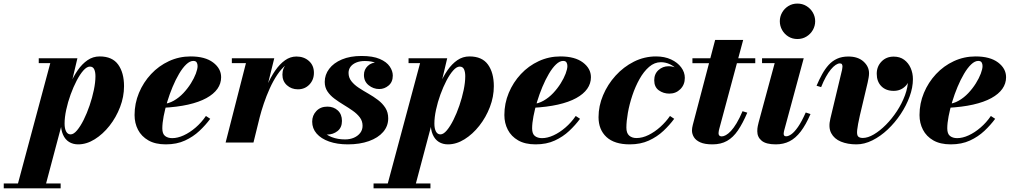

<svg xmlns="http://www.w3.org/2000/svg" viewBox="-148 -778 5529 1048"><path d="M-57 250 126.5 -433.5H63.5V-460H274.5L233.5 -287L208.5 -202L203.5 -153L96.5 250ZM-127.5 250V223.5H183V250ZM237.5 -44.5Q254 -44.5 272.5 -66.5Q291 -88.5 308.8 -124Q326.5 -159.5 341 -202Q355.5 -244.5 364.2 -286.5Q373 -328.5 373 -362Q373 -385 366.2 -399.8Q359.5 -414.5 342.5 -414.5Q326 -414.5 307.2 -393.5Q288.5 -372.5 270.5 -338Q252.5 -303.5 237.5 -262.2Q222.5 -221 213.5 -179.2Q204.5 -137.5 204.5 -103.5Q204.5 -76 213 -60.2Q221.5 -44.5 237.5 -44.5ZM278.5 10Q250.5 10 229 -3.2Q207.5 -16.5 195.8 -43.2Q184 -70 184 -110Q184 -130.5 189.5 -164.5Q195 -198.5 206.5 -239Q218 -279.5 235.5 -320.2Q253 -361 276.5 -395Q300 -429 329.8 -449.5Q359.5 -470 396 -470Q465 -470 497 -425.5Q529 -381 529 -307.5Q529 -250 507.5 -193.8Q486 -137.5 449.8 -91.5Q413.5 -45.5 369 -17.8Q324.5 10 278.5 10Z M757 10Q699.5 10 661.8 -11.8Q624 -33.5 605.2 -69.8Q586.5 -106 586.5 -150Q586.5 -213.5 610.5 -271Q634.5 -328.5 676.5 -373.5Q718.5 -418.5 774 -444.2Q829.5 -470 892.5 -470Q971.5 -470 1015.2 -437Q1059 -404 1059 -356.5Q1059 -322 1038.8 -293.2Q1018.5 -264.5 978.5 -242.5Q938.5 -220.5 878.8 -207Q819 -193.5 740 -189.5V-210Q772 -212 800.8 -228.5Q829.5 -245 853 -270Q876.5 -295 894 -323Q911.5 -351 921 -376.2Q930.5 -401.5 930.5 -417.5Q930.5 -429.5 925.5 -437.5Q920.5 -445.5 907 -445.5Q888.5 -445.5 868.5 -426.5Q848.5 -407.5 829.5 -375.2Q810.5 -343 794 -303.5Q777.5 -264 765 -222.8Q752.5 -181.5 745.2 -143.5Q738 -105.5 738 -77.5Q738 -47.5 753 -35.8Q768 -24 792 -24Q821.5 -24 854.8 -39.2Q888 -54.5 919.8 -81.8Q951.5 -109 976 -145L999.5 -129.5Q974.5 -95.5 940.5 -63.5Q906.5 -31.5 861.5 -10.8Q816.5 10 757 10Z M1083.5 0 1194.5 -433.5H1117.5V-460H1349L1235.5 0ZM1253.5 -136Q1263 -178.5 1277.2 -224.8Q1291.5 -271 1310.8 -314.2Q1330 -357.5 1354.2 -392.8Q1378.5 -428 1407.5 -448.8Q1436.5 -469.5 1470 -469.5Q1511 -469.5 1538.2 -445.2Q1565.5 -421 1565.5 -380.5Q1565.5 -342.5 1540.8 -316.5Q1516 -290.5 1478 -290.5Q1442.5 -290.5 1418 -312.8Q1393.5 -335 1393.5 -370.5Q1393.5 -407 1417.8 -429.8Q1442 -452.5 1479.5 -452.5Q1516.5 -452.5 1540.5 -434.2Q1564.5 -416 1564.5 -380.5L1538 -381Q1538 -411.5 1519.5 -427.8Q1501 -444 1468.5 -444Q1439.5 -444 1413.8 -423.8Q1388 -403.5 1365.5 -370Q1343 -336.5 1324.5 -295.5Q1306 -254.5 1292 -213Q1278 -171.5 1269 -136Z M1750.5 10Q1692.5 10 1648.5 -5.5Q1604.5 -21 1580.2 -49Q1556 -77 1556 -114Q1556 -148 1578.8 -172Q1601.5 -196 1639 -196Q1673.5 -196 1696 -175Q1718.5 -154 1718.5 -118Q1718.5 -81.5 1694.2 -62.5Q1670 -43.5 1637.5 -43.5Q1615.5 -43.5 1597 -54Q1578.5 -64.5 1567.8 -80.8Q1557 -97 1557 -114H1594Q1594 -85 1612.8 -63.2Q1631.5 -41.5 1663.8 -29.2Q1696 -17 1735.5 -17Q1762 -17 1783.5 -26.2Q1805 -35.5 1818 -52.2Q1831 -69 1831 -91.5Q1831 -117.5 1816 -137.2Q1801 -157 1777.5 -173.5Q1754 -190 1727.5 -206Q1701 -222 1677.5 -239.5Q1654 -257 1639.2 -279.2Q1624.5 -301.5 1624.5 -331Q1624.5 -370 1648.8 -402.2Q1673 -434.5 1718.2 -453.5Q1763.5 -472.5 1825 -472.5Q1887.5 -472.5 1925 -456.2Q1962.5 -440 1979.2 -415.2Q1996 -390.5 1996 -365.5Q1996 -330.5 1973.2 -311.2Q1950.5 -292 1922 -292Q1890 -292 1864.2 -312.8Q1838.5 -333.5 1838.5 -369Q1838.5 -398 1859.2 -418Q1880 -438 1914.5 -438Q1946 -438 1970.5 -418.2Q1995 -398.5 1995 -365.5H1963Q1963 -384.5 1948.8 -402.8Q1934.5 -421 1908 -433Q1881.5 -445 1843.5 -445Q1816 -445 1796 -436.5Q1776 -428 1765.2 -413.5Q1754.5 -399 1754.5 -380Q1754.5 -354.5 1770 -334.8Q1785.5 -315 1810.2 -298.8Q1835 -282.5 1862.8 -266.8Q1890.5 -251 1915.2 -232.2Q1940 -213.5 1955.5 -189.2Q1971 -165 1971 -132Q1971 -89.5 1943.2 -57.5Q1915.5 -25.5 1865.8 -7.8Q1816 10 1750.5 10Z M1961.5 250 2145 -433.5H2082V-460H2293L2252 -287L2227 -202L2222 -153L2115 250ZM1891 250V223.5H2201.5V250ZM2256 -44.5Q2272.5 -44.5 2291 -66.5Q2309.5 -88.5 2327.2 -124Q2345 -159.5 2359.5 -202Q2374 -244.5 2382.8 -286.5Q2391.5 -328.5 2391.5 -362Q2391.5 -385 2384.8 -399.8Q2378 -414.5 2361 -414.5Q2344.5 -414.5 2325.8 -393.5Q2307 -372.5 2289 -338Q2271 -303.5 2256 -262.2Q2241 -221 2232 -179.2Q2223 -137.5 2223 -103.5Q2223 -76 2231.5 -60.2Q2240 -44.5 2256 -44.5ZM2297 10Q2269 10 2247.5 -3.2Q2226 -16.5 2214.2 -43.2Q2202.5 -70 2202.5 -110Q2202.5 -130.5 2208 -164.5Q2213.5 -198.5 2225 -239Q2236.5 -279.5 2254 -320.2Q2271.5 -361 2295 -395Q2318.5 -429 2348.2 -449.5Q2378 -470 2414.5 -470Q2483.5 -470 2515.5 -425.5Q2547.5 -381 2547.5 -307.5Q2547.5 -250 2526 -193.8Q2504.5 -137.5 2468.2 -91.5Q2432 -45.5 2387.5 -17.8Q2343 10 2297 10Z M2775.5 10Q2718 10 2680.2 -11.8Q2642.5 -33.5 2623.8 -69.8Q2605 -106 2605 -150Q2605 -213.5 2629 -271Q2653 -328.5 2695 -373.5Q2737 -418.5 2792.5 -444.2Q2848 -470 2911 -470Q2990 -470 3033.8 -437Q3077.5 -404 3077.5 -356.5Q3077.5 -322 3057.2 -293.2Q3037 -264.5 2997 -242.5Q2957 -220.5 2897.2 -207Q2837.5 -193.5 2758.5 -189.5V-210Q2790.5 -212 2819.2 -228.5Q2848 -245 2871.5 -270Q2895 -295 2912.5 -323Q2930 -351 2939.5 -376.2Q2949 -401.5 2949 -417.5Q2949 -429.5 2944 -437.5Q2939 -445.5 2925.5 -445.5Q2907 -445.5 2887 -426.5Q2867 -407.5 2848 -375.2Q2829 -343 2812.5 -303.5Q2796 -264 2783.5 -222.8Q2771 -181.5 2763.8 -143.5Q2756.5 -105.5 2756.5 -77.5Q2756.5 -47.5 2771.5 -35.8Q2786.5 -24 2810.5 -24Q2840 -24 2873.2 -39.2Q2906.5 -54.5 2938.2 -81.8Q2970 -109 2994.5 -145L3018 -129.5Q2993 -95.5 2959 -63.5Q2925 -31.5 2880 -10.8Q2835 10 2775.5 10Z M3289.5 10Q3205.5 10 3162.2 -30.2Q3119 -70.5 3119 -138.5Q3119 -199.5 3143.8 -258.2Q3168.5 -317 3212 -365Q3255.5 -413 3312.2 -441.5Q3369 -470 3433 -470Q3479.5 -470 3515 -453.5Q3550.5 -437 3570.2 -410.2Q3590 -383.5 3590 -353Q3590 -315.5 3565.5 -291.2Q3541 -267 3505.5 -267Q3473 -267 3448 -285Q3423 -303 3423 -340Q3423 -374.5 3446.2 -395.5Q3469.5 -416.5 3501.5 -416.5Q3520 -416.5 3540.2 -409.5Q3560.5 -402.5 3574.8 -388.2Q3589 -374 3589 -353H3565.5Q3565.5 -376.5 3549.5 -396Q3533.5 -415.5 3509.2 -427Q3485 -438.5 3459.5 -438.5Q3424.5 -438.5 3395 -413Q3365.5 -387.5 3342.5 -346.2Q3319.5 -305 3303.5 -257Q3287.5 -209 3279.2 -162.5Q3271 -116 3271 -81.5Q3271 -51.5 3286.2 -38Q3301.5 -24.5 3326 -24.5Q3358.5 -24.5 3392.2 -41.2Q3426 -58 3456.5 -85.5Q3487 -113 3509 -145L3532 -129.5Q3507 -95.5 3473 -63.5Q3439 -31.5 3393.8 -10.8Q3348.5 10 3289.5 10Z M3741 10Q3699 10 3674.5 -1Q3650 -12 3639.5 -29.5Q3629 -47 3629 -65.5Q3629 -79 3633.5 -96.2Q3638 -113.5 3642 -128.5L3755.5 -560H3908.5L3778.5 -76.5Q3777 -71 3775.5 -64.2Q3774 -57.5 3774 -51Q3774 -33.5 3791.5 -33.5Q3801.5 -33.5 3814.2 -40.5Q3827 -47.5 3841.8 -63.2Q3856.5 -79 3872.5 -105.5Q3888.5 -132 3905 -171L3931 -163Q3906 -104.5 3879.8 -66Q3853.5 -27.5 3820.2 -8.8Q3787 10 3741 10ZM3631.5 -433V-460H3974.5V-433Z M4086.5 10Q4033.5 10 4009.5 -9.8Q3985.5 -29.5 3985.5 -61.5Q3985.5 -77.5 3988.2 -89.8Q3991 -102 3993 -110.5L4080.5 -433.5H4011.5V-460H4239L4132.5 -66.5Q4131.5 -62.5 4130.5 -57.5Q4129.5 -52.5 4129.5 -48Q4129.5 -41.5 4132.5 -37.8Q4135.5 -34 4143 -34Q4155.5 -34 4171.8 -45.5Q4188 -57 4207.8 -85.2Q4227.5 -113.5 4250 -164L4276 -155.5Q4250.5 -96.5 4222.5 -60Q4194.5 -23.5 4161.5 -6.8Q4128.5 10 4086.5 10ZM4204.5 -565Q4177 -565 4155.2 -578.5Q4133.5 -592 4121 -614.2Q4108.5 -636.5 4108.5 -662Q4108.5 -687.5 4121 -709.5Q4133.5 -731.5 4155.2 -745Q4177 -758.5 4204.5 -758.5Q4232 -758.5 4254 -745Q4276 -731.5 4288.8 -709.5Q4301.5 -687.5 4301.5 -662Q4301.5 -636.5 4288.8 -614.2Q4276 -592 4254 -578.5Q4232 -565 4204.5 -565Z M4526.5 10Q4478.5 10 4442 -5Q4405.5 -20 4389 -51.2Q4372.5 -82.5 4384.5 -131L4448 -396Q4448.5 -400.5 4449.5 -406Q4450.5 -411.5 4450.5 -415Q4450.5 -422.5 4447.5 -427.2Q4444.5 -432 4436 -432Q4426 -432 4413.5 -423.8Q4401 -415.5 4387.2 -399Q4373.5 -382.5 4360 -358.2Q4346.5 -334 4334 -302.5L4309 -310Q4323.5 -344 4339.5 -373Q4355.5 -402 4375.2 -423.8Q4395 -445.5 4421.2 -457.5Q4447.5 -469.5 4482.5 -469.5Q4535 -469.5 4565.2 -442.2Q4595.5 -415 4595.5 -378Q4595.5 -367 4593.2 -354Q4591 -341 4588 -327.5L4545.5 -148Q4533.5 -95 4530.8 -68.8Q4528 -42.5 4535.5 -33.8Q4543 -25 4561.5 -25Q4589 -25 4622 -44.5Q4655 -64 4687.8 -97Q4720.5 -130 4747.8 -171.5Q4775 -213 4791.8 -258.2Q4808.5 -303.5 4808.5 -346Q4808.5 -374.5 4797.5 -396Q4786.5 -417.5 4768.5 -429.8Q4750.5 -442 4730 -442V-468Q4756 -468 4776 -454.2Q4796 -440.5 4807.2 -418.2Q4818.5 -396 4818.5 -369Q4818.5 -331.5 4793 -306.8Q4767.5 -282 4730 -282Q4687.5 -282 4662.5 -307.5Q4637.5 -333 4637.5 -375.5Q4637.5 -415 4663.5 -442Q4689.5 -469 4730 -469Q4764 -469 4787.2 -451.8Q4810.5 -434.5 4822.8 -406.5Q4835 -378.5 4835 -346Q4835 -300.5 4817 -251Q4799 -201.5 4768 -155Q4737 -108.5 4697.5 -71.2Q4658 -34 4614 -12Q4570 10 4526.5 10Z M5041.5 10Q4984 10 4946.2 -11.8Q4908.5 -33.5 4889.8 -69.8Q4871 -106 4871 -150Q4871 -213.5 4895 -271Q4919 -328.5 4961 -373.5Q5003 -418.5 5058.5 -444.2Q5114 -470 5177 -470Q5256 -470 5299.8 -437Q5343.5 -404 5343.5 -356.5Q5343.5 -322 5323.2 -293.2Q5303 -264.5 5263 -242.5Q5223 -220.5 5163.2 -207Q5103.5 -193.5 5024.5 -189.5V-210Q5056.5 -212 5085.2 -228.5Q5114 -245 5137.5 -270Q5161 -295 5178.5 -323Q5196 -351 5205.5 -376.2Q5215 -401.5 5215 -417.5Q5215 -429.5 5210 -437.5Q5205 -445.5 5191.5 -445.5Q5173 -445.5 5153 -426.5Q5133 -407.5 5114 -375.2Q5095 -343 5078.5 -303.5Q5062 -264 5049.5 -222.8Q5037 -181.5 5029.8 -143.5Q5022.5 -105.5 5022.5 -77.5Q5022.5 -47.5 5037.5 -35.8Q5052.5 -24 5076.5 -24Q5106 -24 5139.2 -39.2Q5172.5 -54.5 5204.2 -81.8Q5236 -109 5260.5 -145L5284 -129.5Q5259 -95.5 5225 -63.5Q5191 -31.5 5146 -10.8Q5101 10 5041.5 10Z"/></svg>

Font: Bodoni Moda 9pt ExtraBold
Style: Italic
Weight: 800
Italic angle: -13°
Designer: Owen Earl
Foundry: indestructible type
Version: Version 2.004